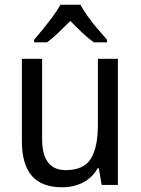

<svg xmlns="http://www.w3.org/2000/svg" viewBox="-20 -879 599 816"><path d="M481 -629V-93H412L400 -164H395Q372 -123 332 -103Q292 -83 245 -83Q157 -83 115 -132Q73 -181 73 -279V-629H159V-288Q159 -156 259 -156Q336 -156 366 -204.5Q396 -253 396 -348V-629ZM322 -859Q333 -837 353 -809.5Q373 -782 395 -756Q417 -730 435 -710V-699H379Q355 -716 329.5 -740Q304 -764 279 -790Q253 -764 228 -740Q203 -716 180 -699H125V-710Q143 -731 164.5 -757.5Q186 -784 205.5 -810.5Q225 -837 237 -859Z"/></svg>

Font: Noto Sans Kannada UI SemiCondensed
Style: Regular
Weight: 400
Width: 4
Designer: Jelle Bosma - Monotype Design Team
Foundry: Monotype Imaging Inc.
Version: Version 2.005; ttfautohint (v1.8.4.7-5d5b)